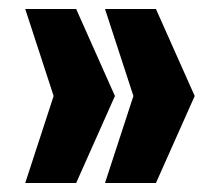

<svg xmlns="http://www.w3.org/2000/svg" viewBox="-20 -530 480 426"><path d="M36 -124 99 -317 36 -510H149L235 -317L149 -124ZM213 -124 276 -317 213 -510H326L412 -317L326 -124Z"/></svg>

Font: Saira Condensed Black
Style: Regular
Weight: 900
Width: 3
Designer: Hector Gatti with collaboration of the Omnibus-Type team
Foundry: Omnibus-Type
Version: Version 1.101